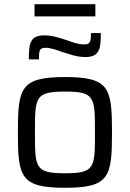

<svg xmlns="http://www.w3.org/2000/svg" viewBox="-20 -884 617 912"><path d="M144 -864V-806H433V-864ZM117 -602H165C165 -643 167 -657 196 -657C221 -657 248 -647 276 -637C312 -626 345 -613 385 -613C451 -613 459 -649 459 -727H412C412 -686 409 -673 380 -673C353 -673 328 -682 300 -692C264 -704 228 -716 191 -716C124 -716 117 -680 117 -602ZM289 8C500 8 512 -44 512 -255C512 -466 500 -518 289 -518C77 -518 65 -466 65 -255C65 -44 77 8 289 8ZM289 -61C146 -61 146 -87 146 -255C146 -423 146 -449 289 -449C431 -449 431 -423 431 -255C431 -87 431 -61 289 -61Z"/></svg>

Font: Saira UNSAM
Style: Regular
Weight: 400
Designer: Hector Gatti with collaboration of the Omnibus-Type team
Foundry: Omnibus-Type
Version: Version 0.072;PS 000.072;hotconv 1.0.88;makeotf.lib2.5.64775